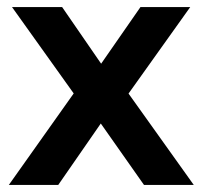

<svg xmlns="http://www.w3.org/2000/svg" viewBox="-20 -524 572 544"><path d="M5 0 212 -292 214 -224 14 -504H156L280 -324H253L378 -504H519L320 -225L322 -290L529 0H388L253 -192H278L145 0Z"/></svg>

Font: Nunitoga
Style: Bold
Weight: 700
Designer: Vernon Adams
Foundry: Vernon Adams
Version: Version 1.0